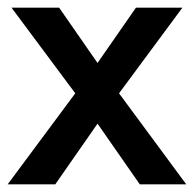

<svg xmlns="http://www.w3.org/2000/svg" viewBox="-20 -480 505 500"><path d="M334 -460H455L290 -237L465 0H344L234 -158L124 0H0L176 -237L10 -460H134L234 -316Z"/></svg>

Font: Jost* Medium
Style: Regular
Weight: 500
Version: Version 3.7